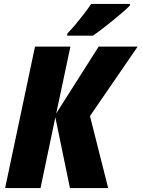

<svg xmlns="http://www.w3.org/2000/svg" viewBox="-20 -949 715 969"><path d="M5.9 0 156.7 -713.9H335.4L263.7 -376.5L478 -713.9H674.8L434.1 -363.3L525.9 0H333L259.3 -356.9L184.6 0ZM318.8 -769 320.3 -780.3Q341.3 -802.2 362.3 -827.1Q383.3 -852.1 403.3 -878.2Q423.3 -904.3 440.4 -929.2H636.2L635.7 -921.4Q624.5 -909.2 600.3 -888.2Q576.2 -867.2 547.4 -843.8Q518.6 -820.3 491.7 -800Q464.8 -779.8 448.2 -769Z"/></svg>

Font: Open Sans SemiCondensed ExtraBold
Style: Italic
Weight: 800
Width: 4
Italic angle: -12°
Designer: Monotype Design Team
Foundry: Monotype Imaging Inc.
Version: Version 3.003